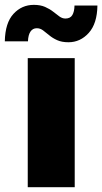

<svg xmlns="http://www.w3.org/2000/svg" viewBox="-68 -782 427 802"><path d="M47.9 0V-539.1H244.1V0ZM217.8 -605.5Q189.9 -605.5 170.7 -614.3Q151.4 -623 137.5 -634.8Q123.5 -646.5 111.6 -655.3Q99.6 -664.1 85.9 -664.1Q68.8 -664.1 59.3 -650.1Q49.8 -636.2 48.8 -609.4H-47.9Q-46.4 -686.5 -11.7 -724.1Q22.9 -761.7 73.2 -761.7Q100.6 -761.7 120.1 -753.2Q139.6 -744.6 154.1 -733.2Q168.5 -721.7 180.4 -713.1Q192.4 -704.6 205.1 -704.6Q225.6 -704.6 234.1 -719Q242.7 -733.4 243.2 -758.8H338.9Q337.9 -683.6 302.7 -644.5Q267.6 -605.5 217.8 -605.5Z"/></svg>

Font: Inter 18pt Black
Style: Regular
Weight: 900
Designer: Rasmus Andersson
Foundry: rsms
Version: Version 4.001;git-66647c0bb